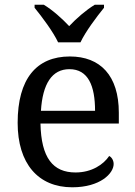

<svg xmlns="http://www.w3.org/2000/svg" viewBox="-20 -786 575 816"><path d="M227 -606H322C343 -651 391 -715 422 -753V-766H383C345 -743 304 -707 274 -675C244 -707 204 -743 166 -766H127V-753C158 -715 206 -651 227 -606ZM287 10C406 10 463 -49 463 -89C463 -106 453 -119 444 -123C420 -87 370 -53 301 -53C205 -53 155 -115 152 -261H485V-307C485 -465 406 -546 277 -546C135 -546 55 -451 55 -264C55 -91 142 10 287 10ZM384 -315H154C161 -430 201 -492 275 -492C355 -492 384 -421 384 -315Z"/></svg>

Font: Noto Serif
Style: Regular
Weight: 400
Designer: Monotype Design Team
Foundry: Monotype Imaging Inc.
Version: Version 2.015